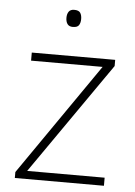

<svg xmlns="http://www.w3.org/2000/svg" viewBox="-52 -764 564 805"><g transform="rotate(5 229.5 -362.0)"><path d="M416 0H41V-25L367 -496H66V-530H417V-504L90 -34H416ZM228 -724Q247 -724 253.5 -714Q260 -704 260 -688Q260 -672 253.5 -662Q247 -652 228 -652Q212 -652 205 -662Q198 -672 198 -688Q198 -704 205 -714Q212 -724 228 -724Z"/></g></svg>

Font: Noto Sans Lao Looped ExtraLight
Style: Regular
Weight: 200
Designer: Mark Frömberg, Ben Mitchell
Foundry: The Fontpad Ltd
Version: Version 1.002; ttfautohint (v1.8.4.7-5d5b)